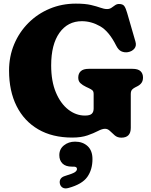

<svg xmlns="http://www.w3.org/2000/svg" viewBox="-20 -740 835 1060"><path d="M702 -34Q702 20 650 20Q628.5 20 614 7.8Q599.5 -4.5 587.2 -16.8Q575 -29 560 -29Q544 -29 520.8 -16.8Q497.5 -4.5 463 7.5Q428.5 19.5 379 19.5Q269 19.5 191 -26Q113 -71.5 71.5 -154.5Q30 -237.5 30 -350Q30 -428.5 58.2 -495.8Q86.5 -563 137 -613.5Q187.5 -664 254.5 -692Q321.5 -720 399 -720Q450 -720 482 -712.5Q514 -705 534.5 -697.5Q555 -690 571 -690Q585 -690 595.2 -697Q605.5 -704 615.2 -711Q625 -718 637 -718Q658 -718 666.2 -706.5Q674.5 -695 682 -668.5L728 -509.5Q734.5 -487 721.8 -471.5Q709 -456 686 -452Q667 -449 650.2 -456.5Q633.5 -464 621.5 -488Q582 -567 533 -595Q484 -623 432 -623Q354 -623 308.2 -558.8Q262.5 -494.5 262.5 -379Q262.5 -291.5 288.5 -229.8Q314.5 -168 357 -135Q399.5 -102 449 -102Q476 -102 486.5 -111.8Q497 -121.5 497 -141V-220.5Q497 -235 490.5 -241Q484 -247 471 -253L455 -260.5Q436 -269.5 424 -280.8Q412 -292 412 -311.5Q412 -334 426 -347Q440 -360 469.5 -360H712Q742 -360 755.8 -347Q769.5 -334 769.5 -312Q769.5 -294 761.2 -282.5Q753 -271 737 -263L728 -258.5Q717.5 -253.5 709.8 -245.8Q702 -238 702 -220.5ZM377 180Q342.5 180 325 162.8Q307.5 145.5 307.5 116.5Q307.5 83 333 62.5Q358.5 42 394.5 42Q437 42 463.8 66.8Q490.5 91.5 490.5 138.5Q490.5 196.5 462 236.8Q433.5 277 359 297.5Q338.5 303.5 326 296Q313.5 288.5 310.5 273.5Q307.5 259 314.5 247.8Q321.5 236.5 340.5 231Q382 218.5 393.5 210.5Q405 202.5 405 193Q405 180 387 180Z"/></svg>

Font: Fraunces 9pt SuperSoft Black
Style: Regular
Weight: 900
Version: Version 1.000;[b76b70a41]